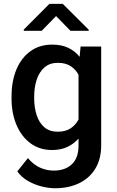

<svg xmlns="http://www.w3.org/2000/svg" viewBox="-20 -770 607 998"><path d="M40 -258.3V-268.6Q40 -349.1 65.7 -409.7Q91.3 -470.2 138.7 -504.2Q186 -538.1 251.5 -538.1Q299.8 -538.1 334.7 -521.5Q369.6 -504.9 394 -474.6L398.9 -528.3H505.9V-14.6Q505.9 56.6 475.6 106.4Q445.3 156.2 391.1 182.4Q336.9 208.5 265.6 208.5Q235.4 208.5 198.5 199.7Q161.6 190.9 127.2 171.6Q92.8 152.3 69.8 121.1L125 51.8Q153.3 85.4 187.5 101.1Q221.7 116.7 259.3 116.7Q319.3 116.7 353.8 83.5Q388.2 50.3 388.2 -12.2V-49.8Q363.3 -21.5 329.3 -5.9Q295.4 9.8 250.5 9.8Q186 9.8 138.7 -25.1Q91.3 -60.1 65.7 -120.6Q40 -181.2 40 -258.3ZM157.7 -268.6V-258.3Q157.7 -210.4 170.7 -171.1Q183.6 -131.8 210.4 -108.6Q237.3 -85.4 279.8 -85.4Q320.8 -85.4 346.9 -102.8Q373 -120.1 388.2 -148.9V-381.3Q373 -409.7 346.9 -426.5Q320.8 -443.4 280.8 -443.4Q238.3 -443.4 211.2 -419.7Q184.1 -396 170.9 -356.4Q157.7 -316.9 157.7 -268.6ZM306.2 -750 441.4 -615.2V-609.9H346.2L271.5 -686.5L196.8 -609.9H103.5V-616.2L236.8 -750Z"/></svg>

Font: Vazirmatn UI FD Medium
Style: Regular
Weight: 500
Designer: Saber Rastikerdar
Foundry: Saber Rastikerdar
Version: Version 33.003